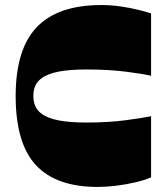

<svg xmlns="http://www.w3.org/2000/svg" viewBox="-20 -730 654 760"><path d="M578 -28Q550 -16 512.5 -7.5Q475 1 437 5.5Q399 10 367 10Q202 10 122 -76.5Q42 -163 42 -350Q42 -535 125.5 -622.5Q209 -710 381 -710Q419 -710 457.5 -704.5Q496 -699 528 -691Q560 -683 578 -677V-430Q544 -438 476.5 -446.5Q409 -455 321 -455Q256 -455 212 -446.5Q168 -438 143 -419Q127 -407 119.5 -390Q112 -373 112 -350Q112 -328 119.5 -310.5Q127 -293 143 -281Q168 -262 212 -253.5Q256 -245 321 -245Q409 -245 476.5 -254Q544 -263 578 -270Z"/></svg>

Font: Ojuju ExtraLight ExtraBold
Style: Regular
Weight: 800
Version: Version 1.000